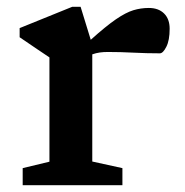

<svg xmlns="http://www.w3.org/2000/svg" viewBox="-20 -547 545 567"><path d="M419.5 -523.5Q448 -523.5 464.5 -507.2Q481 -491 481 -462Q481 -428 471.2 -408.8Q461.5 -389.5 452 -389.5Q412 -389.5 374.2 -391.5Q336.5 -393.5 298.5 -393.5Q285.5 -393.5 274.8 -392Q264 -390.5 252.5 -386.5V-70L341.5 -50.5V0H47V-50.5L126 -69.5V-377.5Q116 -384 91 -401Q66 -418 38 -437V-464L193.5 -527H218L248 -429.5Q292.5 -469.5 322 -489.8Q351.5 -510 373.8 -516.8Q396 -523.5 419.5 -523.5Z"/></svg>

Font: Newsreader 6pt Medium
Style: Regular
Weight: 500
Designer: Hugues Gentile
Foundry: Production Type
Version: Version 1.003; ttfautohint (v1.8.3)